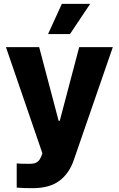

<svg xmlns="http://www.w3.org/2000/svg" viewBox="-20 -774 614 993"><path d="M66.4 196.3V71.3Q87.9 73.2 130.9 73.2Q147 73.2 157.5 70.8Q168 68.4 177.2 60.1Q186.5 51.8 193.4 35.2L199.2 18.6L10.7 -530.3H182.6L283.2 -149.4H289.1L389.6 -530.3H563.5L362.3 51.8Q338.9 122.1 287.8 160.6Q236.8 199.2 148.4 199.2Q98.6 199.2 66.4 196.3ZM299.8 -753.9H446.3L341.8 -597.7H228.5Z"/></svg>

Font: Pretendard GOV ExtraBold
Style: Regular
Weight: 800
Designer: Base glyphs from Inter by Rasmus Andersson; Hangeul glyphs from Noto Sans CJK(Source Han Sans) by Jang Soo-young and Kan
Foundry: Kil Hyung-jin
Version: Version 1.309